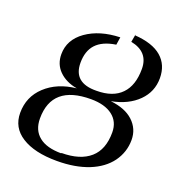

<svg xmlns="http://www.w3.org/2000/svg" viewBox="-125 -785 861 908"><g transform="rotate(20 305.5 -331.5)"><path d="M404 -676 402 -672Q493 -666 538 -627Q583 -588 583 -521Q583 -453 535 -405Q486 -356 402 -340Q476 -332 516 -295Q557 -257 557 -201Q557 -140 521 -90Q485 -41 418 -14Q350 13 258 13Q145 13 81 -28Q18 -68 18 -142Q18 -223 76 -277Q135 -332 230 -342Q173 -352 139 -386Q106 -419 106 -469Q106 -542 172 -589Q239 -636 341 -639L335 -600Q268 -590 236 -555Q205 -521 205 -462Q205 -361 321 -363Q404 -363 446 -407Q488 -450 488 -533Q488 -619 397 -637ZM266 -28V-30Q360 -30 410 -74Q459 -117 459 -203Q459 -257 420 -287Q381 -317 311 -317Q115 -317 115 -149Q115 -90 154 -59Q192 -28 266 -28Z"/></g></svg>

Font: Libra Serif Modern
Style: Italic
Weight: 400
Italic angle: -12°
Designer: Stefan Peev, Context Ltd
Foundry: Stefan Peev, Context Ltd
Version: Version 1.000